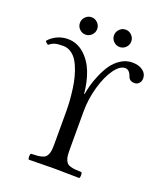

<svg xmlns="http://www.w3.org/2000/svg" viewBox="-147 -903 847 1000"><g transform="rotate(20 276.0 -402.5)"><path d="M132.8 2Q128.4 -2.4 128.4 -14.4Q128.4 -26.4 132.8 -30.8Q155.8 -31.7 168.2 -32.7Q180.7 -33.7 193.4 -37.4Q206.1 -41 211.7 -46.4Q217.3 -51.8 222.2 -62.3Q227.1 -72.8 228.5 -86.7Q230 -100.6 230 -122.1V-299.8Q230 -319.3 229 -341.6Q228 -363.8 224.6 -395.8Q221.2 -427.7 215.8 -456.5Q210.4 -485.4 200.2 -515.4Q189.9 -545.4 176.8 -567.1Q163.6 -588.9 143.6 -602.5Q123.5 -616.2 99.1 -616.2Q69.3 -616.2 53.7 -611.8Q38.1 -607.4 22 -594.2Q8.8 -601.1 4.9 -609.9Q22.5 -631.8 50.5 -645Q78.6 -658.2 109.9 -658.2Q160.6 -658.2 199.7 -624Q238.8 -589.8 259.5 -537.1Q280.3 -484.4 286.1 -418.9H289.1Q292.5 -440.4 299.3 -466.8Q306.2 -493.2 321 -528.3Q335.9 -563.5 354.7 -591.3Q373.5 -619.1 403.1 -638.7Q432.6 -658.2 466.8 -658.2Q503.4 -658.2 525.6 -641.8Q547.9 -625.5 547.9 -599.1Q547.9 -583.5 538.1 -572.3Q528.3 -561 513.2 -561Q484.4 -561 477.1 -585Q465.3 -618.2 441.9 -618.2Q412.6 -618.2 383.1 -576.9Q353.5 -535.6 334.2 -468.3Q314.9 -400.9 314.9 -331.1V-122.1Q314.9 -100.6 316.4 -86.7Q317.9 -72.8 322.8 -62.3Q327.6 -51.8 333.3 -46.4Q338.9 -41 351.6 -37.4Q364.3 -33.7 376.7 -32.7Q389.2 -31.7 412.1 -30.8Q416.5 -26.4 416.5 -14.4Q416.5 -2.4 412.1 2Q312.5 0 272.9 0Q230.5 0 132.8 2ZM342.3 -725.1Q328.1 -739.3 328.1 -758.8Q328.1 -778.3 342.3 -792.7Q356.4 -807.1 376 -807.1Q395.5 -807.1 409.7 -792.7Q423.8 -778.3 423.8 -758.8Q423.8 -739.3 409.7 -725.1Q395.5 -710.9 376 -710.9Q356.4 -710.9 342.3 -725.1ZM153.3 -725.1Q139.2 -739.3 139.2 -758.8Q139.2 -778.3 153.3 -792.7Q167.5 -807.1 187 -807.1Q206.5 -807.1 220.7 -792.7Q234.9 -778.3 234.9 -758.8Q234.9 -739.3 220.7 -725.1Q206.5 -710.9 187 -710.9Q167.5 -710.9 153.3 -725.1Z"/></g></svg>

Font: Common Serif
Style: Regular
Weight: 400
Designer: Philipp H. Poll, Khaled Hosny
Foundry: Stefan Peev, Context Ltd.
Version: Version 1.026